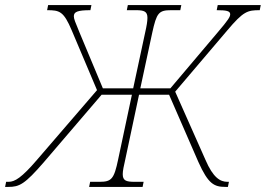

<svg xmlns="http://www.w3.org/2000/svg" viewBox="-79 -734 1044 754"><path d="M-59 0H-46C-3 0 18 -10 94 -98L320 -362H439L385 -108C369 -31 359 -20 312 -20H275L271 0H481L485 -20H449C416 -20 403 -25 403 -50C403 -63 407 -82 413 -108L467 -362H585L700 -98C739 -11 762 0 807 0H816L820 -20H814C786 -20 758 -36 728 -106L609 -374L813 -614C877 -690 893 -694 941 -694L945 -714H776L772 -694C810 -694 825 -691 825 -678C825 -668 817 -655 776 -607L590 -387H472L519 -606C536 -683 544 -694 593 -694H629L633 -714H423L419 -694H455C487 -694 500 -689 500 -664C500 -651 497 -632 491 -606L444 -387H325L233 -607C216 -648 211 -660 211 -670C211 -687 224 -694 276 -694L280 -714H110L106 -694C155 -694 171 -690 203 -614L302 -380L66 -106C6 -36 -21 -20 -45 -20H-55Z"/></svg>

Font: Noto Serif SemiCondensed Thin
Style: Italic
Weight: 100
Width: 4
Italic angle: -12°
Designer: Monotype Design Team
Foundry: Monotype Imaging Inc.
Version: Version 2.013